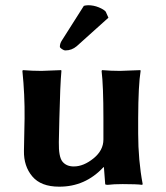

<svg xmlns="http://www.w3.org/2000/svg" viewBox="-20 -698 631 728"><path d="M297.9 -675.8Q303.7 -677.7 314 -678.2Q335 -678.2 354.5 -670.2Q374 -662.1 380.9 -653.8L391.1 -630.9L271 -522.9Q252 -506.8 228 -506.8Q222.2 -506.8 214.6 -512Q207 -517.1 207 -521Q207 -533.2 214.8 -544.9ZM372.1 -64Q303.2 10.3 204.1 9.8Q135.3 9.8 102.5 -29.1Q69.8 -67.9 70.8 -126L73.2 -249Q74.2 -338.9 64.9 -429.2L66.9 -432.1Q103 -429.2 137.2 -429.2L211.9 -432.1L212.9 -429.2Q208 -376 205.1 -249L203.1 -159.2Q202.1 -103 217 -85Q231.9 -66.9 259.8 -66.9Q296.9 -66.9 334.5 -97.4Q372.1 -127.9 372.1 -168.9V-249Q372.1 -373 365.2 -429.2L367.2 -432.1Q401.4 -429.2 435.1 -429.2L512.2 -432.1L513.2 -429.2Q504.4 -376 503.9 -249V-191.9Q503.9 -90.8 521 0L519 2.9Q499 0 445.3 0Q410.6 0 388.2 2.9Q379.4 2.9 378.9 0L374 -64Z"/></svg>

Font: Linux Biolinum O
Style: Bold
Weight: 700
Designer: Philipp H. Poll
Foundry: Philipp H. Poll
Version: Version 1.3.2